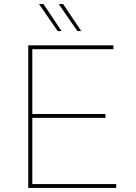

<svg xmlns="http://www.w3.org/2000/svg" viewBox="-20 -925 671 945"><path d="M538 -702V-683H139V-364H499V-345H139V-19H552V0H119V-702ZM194 -905 283 -772H264L172 -905ZM291 -905 380 -772H361L269 -905Z"/></svg>

Font: Josefin Sans Thin
Style: Regular
Weight: 250
Designer: Santiago Orozco
Foundry: Typemade
Version: Version 2.000